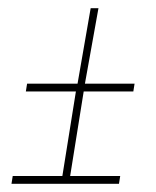

<svg xmlns="http://www.w3.org/2000/svg" viewBox="-20 -522 381 468"><path d="M270 -74H8L11 -93H132L165 -299H43L46 -318H169L201 -502H220L187 -318H308L305 -299H184L151 -93H273Z"/></svg>

Font: Georama ExtraCondensed Thin
Style: Italic
Weight: 100
Width: 2
Italic angle: -9°
Designer: Jean-Baptiste Levee
Foundry: Production Type
Version: Version 1.001